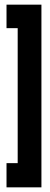

<svg xmlns="http://www.w3.org/2000/svg" viewBox="-20 -725 214 825"><path d="M8 80H158V-705H8V-604H56V-24H8Z"/></svg>

Font: Blinker Headline
Style: Regular
Weight: 900
Width: 4
Designer: Juergen Huber
Foundry: supertype
Version: Version 1.015;PS 1.15;hotconv 1.0.88;makeotf.lib2.5.647800